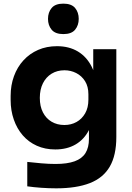

<svg xmlns="http://www.w3.org/2000/svg" viewBox="-20 -818 726 1056"><path d="M288.8 217.8Q248.8 217.8 206.8 214.8Q164.8 211.8 130 206.8V72.5Q165.2 76.8 207.4 80.2Q249.5 83.8 285.2 83.8Q350 83.8 390.5 69.1Q431 54.5 450.1 23.9Q469.2 -6.8 469.2 -54.5V-164L498.2 -228Q496 -155.2 469.5 -103.2Q443 -51.2 395.8 -23.6Q348.5 4 284 4Q228 4 182.6 -16.4Q137.2 -36.8 105.2 -73.6Q73.2 -110.5 55.9 -160.4Q38.5 -210.2 38.5 -268.2V-290.8Q38.5 -349 56.8 -399Q75 -449 109 -486.1Q143 -523.2 189.8 -543.6Q236.5 -564 293.5 -564Q359.8 -564 408.5 -534.8Q457.2 -505.5 484.9 -449.9Q512.5 -394.2 514.8 -314.5L492.8 -309V-547.5H619.8V-64.5Q619.8 36 583.9 98.1Q548 160.2 474.5 189Q401 217.8 288.8 217.8ZM334.2 -130.5Q371 -130.5 400.8 -147Q430.5 -163.5 448.4 -194.8Q466.2 -226 466.2 -269.8V-299.2Q466.2 -342 447.8 -371.5Q429.2 -401 399.2 -416.2Q369.2 -431.5 334.5 -431.5Q294.5 -431.5 263.9 -412.8Q233.2 -394 216.1 -359.9Q199 -325.8 199 -279.5Q199 -233.2 216.2 -199.8Q233.5 -166.2 264 -148.4Q294.5 -130.5 334.2 -130.5ZM328.5 -630.5Q284 -630.5 264 -654.6Q244 -678.8 244 -714.2Q244 -750 264 -774Q284 -798 328.5 -798Q373.2 -798 393.1 -774Q413 -750 413 -714.2Q413 -678.8 393.1 -654.6Q373.2 -630.5 328.5 -630.5Z"/></svg>

Font: SVN-Sora Variable
Style: Regular
Weight: 400
Designer: Jonathan Barnbrook, Julián Moncada
Foundry: Barnbrook Fonts
Version: Version 2.000 - Viet hoa boi STYLEno.1 Fonts